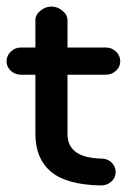

<svg xmlns="http://www.w3.org/2000/svg" viewBox="-26 -553 398 586"><path d="M297 -325H180V-144Q180 -71 284 -69Q302 -69 314.5 -57Q327 -45 327 -28Q327 -10 313.5 1.5Q300 13 282 13Q177 11 129.5 -29Q82 -69 82 -144V-325H38Q20 -325 7 -337Q-6 -349 -6 -366Q-6 -383 7 -395.5Q20 -408 38 -408H82V-491Q82 -508 97.5 -520.5Q113 -533 131 -533Q149 -533 164.5 -520.5Q180 -508 180 -491V-408H297Q315 -408 328 -395.5Q341 -383 341 -366Q341 -349 328 -337Q315 -325 297 -325Z"/></svg>

Font: Hoogli
Style: Bold
Weight: 700
Designer: Anand Singh Naorem
Foundry: Brand New Type
Version: Version 1.00 b007